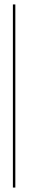

<svg xmlns="http://www.w3.org/2000/svg" viewBox="-20 -731 144 864"><path d="M38 113H49V-711H38Z"/></svg>

Font: Anybody Thin
Style: Regular
Weight: 100
Designer: Tyler Finck
Foundry: Etcetera Type Company
Version: Version 1.114;gftools[0.9.25]